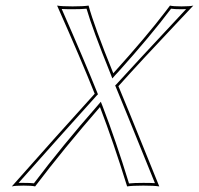

<svg xmlns="http://www.w3.org/2000/svg" viewBox="-20 -668 716 691"><path d="M553.2 2.9Q534.7 0 496.1 0Q456.1 0 437.5 2.9Q387.7 -157.7 339.8 -282.7Q208.5 -131.8 106.4 2.9Q95.2 0 64.9 0Q34.2 0 22.5 2.9Q183.6 -179.2 320.8 -330.6Q272.5 -452.1 185.5 -647.9Q202.6 -645 241.2 -645Q280.3 -645 298.8 -647.9Q318.4 -575.2 387.7 -404.3Q508.8 -538.6 576.2 -627.4Q584 -637.7 591.8 -647.9Q603 -645 633.3 -645Q664.1 -645 675.8 -647.9Q658.7 -629.4 612.3 -580.6Q484.9 -445.8 406.2 -357.9Q418.5 -328.1 446.3 -260.7Q511.7 -100.1 553.2 2.9ZM537.6 -8.8Q498.5 -105 437 -256.8Q409.2 -325.2 397 -354.5L394.5 -360.4L398.9 -364.7Q448.2 -419.4 649.9 -635.3Q643.1 -635.3 633.3 -634.8Q607.9 -634.8 595.7 -636.7Q520.5 -537.1 408.2 -412.1Q401.9 -404.8 395 -397.9L384.3 -385.7L378.4 -400.9Q311.5 -566.4 291.5 -636.7Q272.9 -634.8 241.2 -634.8Q215.3 -634.8 202.1 -635.7Q283.7 -450.2 330.1 -334.5L332.5 -328.6L328.1 -324.2Q197.3 -179.2 46.9 -9.8Q54.7 -9.8 64.9 -9.8Q90.8 -9.8 102.1 -8.3Q203.6 -142.6 332 -289.1L342.8 -301.8L349.1 -286.1Q397 -161.6 444.3 -7.8Q462.9 -9.8 496.1 -9.8Q523.9 -9.8 537.6 -8.8Z"/></svg>

Font: Linux Biolinum Outline O
Style: Italic
Weight: 400
Italic angle: -12°
Designer: Philipp H. Poll
Foundry: Philipp H. Poll
Version: Version 0.6.2